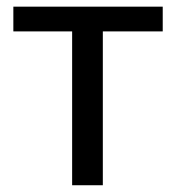

<svg xmlns="http://www.w3.org/2000/svg" viewBox="-20 -548 521 568"><path d="M284.2 -528.3V0H193.4V-528.3ZM461.4 -528.3V-455.1H19.5V-528.3Z"/></svg>

Font: RobotoDEMO
Style: Regular
Weight: 400
Designer: Christian Robertson
Foundry: Google
Version: Version 2.136